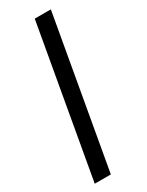

<svg xmlns="http://www.w3.org/2000/svg" viewBox="-163 -594 480 625"><g transform="rotate(-30 77.0 -281.5)"><path d="M-6.5 0 93 -563H153.5L54 0Z"/></g></svg>

Font: Anybody Light
Style: Italic
Weight: 300
Italic angle: -10°
Designer: Tyler Finck
Foundry: Etcetera Type Company
Version: Version 1.010; ttfautohint (v1.8.3) -l 8 -r 50 -G 200 -x 14 